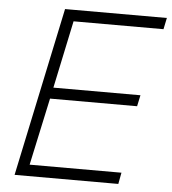

<svg xmlns="http://www.w3.org/2000/svg" viewBox="-51 -757 721 804"><g transform="rotate(5 309.0 -355.0)"><path d="M40 0H476L485 -48H99L160 -331H526L536 -378H170L230 -662H608L618 -710H190Z"/></g></svg>

Font: Geist ExtraLight
Style: Italic
Weight: 200
Italic angle: -12°
Designer: Basement.studio, Andrés Briganti, Mateo Zaragoza
Foundry: Basement.studio, Vercel, Andrés Briganti, Guido Ferreyra, Mateo Zaragoza
Version: Version 1.500